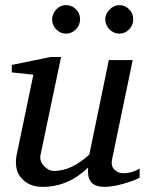

<svg xmlns="http://www.w3.org/2000/svg" viewBox="-20 -716 566 748"><path d="M524 -24Q503 -12 460.5 0Q418 12 388 12Q374 12 363.5 9.5Q353 7 346 3Q339 -1 334.5 -7.5Q330 -14 327.5 -19.5Q325 -25 324 -32.5Q323 -40 323 -44Q323 -48 323 -55Q323 -62 323 -63Q245 12 147 12Q104 12 77.5 -9Q51 -30 45 -57Q39 -84 45 -113L110 -425L26 -434V-463L177 -494H218L138 -113Q133 -89 151 -69.5Q169 -50 190 -50Q259 -50 328 -114L404 -482H497L417 -97Q411 -69 426 -55Q441 -41 461 -41Q492 -41 524 -59ZM390 -641Q390 -662 407 -679Q424 -696 445 -696Q467 -696 483 -680Q499 -664 499 -641Q499 -618 483 -601.5Q467 -585 445 -585Q423 -585 406.5 -601.5Q390 -618 390 -641ZM237 -696Q260 -696 276 -680Q292 -664 292 -641Q292 -618 275.5 -601.5Q259 -585 237 -585Q215 -585 199 -601.5Q183 -618 183 -640Q183 -662 199 -679Q215 -696 237 -696Z"/></svg>

Font: Veleka
Style: Italic
Weight: 400
Italic angle: -12°
Designer: Stefan Peev, Context Ltd, 2016; SIL International, 1997-2014.
Foundry: Stefan Peev, Context Ltd, 2016
Version: Version 1.000